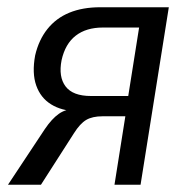

<svg xmlns="http://www.w3.org/2000/svg" viewBox="-20 -510 522 530"><path d="M2 0 104 -154Q123 -182 142 -195.5Q161 -209 185 -209H194L191 -203Q150 -204 121 -222Q92 -240 80 -274Q68 -308 77 -357Q87 -400 111 -430Q135 -460 171.5 -475Q208 -490 257 -490H446L368 0H296L326 -189H263Q235 -189 218 -179Q201 -169 184 -142L93 0ZM231 -245H334L364 -434H264Q218 -434 189 -411.5Q160 -389 150 -344Q141 -298 161 -271.5Q181 -245 231 -245Z"/></svg>

Font: Nunito Sans 10pt Condensed
Style: Italic
Weight: 400
Width: 3
Italic angle: -9°
Designer: Vernon Adams
Foundry: Vernon Adams
Version: Version 3.101;gftools[0.9.27]